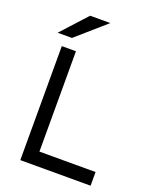

<svg xmlns="http://www.w3.org/2000/svg" viewBox="-166 -1014 892 1108"><g transform="rotate(20 279.5 -460.5)"><path d="M48.8 -764.6Q85 -803.7 191.4 -920.9Q221.7 -920.9 315.4 -920.9Q270.5 -881.8 136.7 -764.6Q115.2 -764.6 48.8 -764.6ZM97.7 0Q97.7 -174.8 97.7 -700.2Q120.1 -700.2 184.6 -700.2Q184.6 -545.9 184.6 -84Q271.5 -84 529.3 -84Q529.3 -63.5 529.3 0Q420.9 0 97.7 0Z"/></g></svg>

Font: Overpass
Style: Regular
Weight: 400
Designer: Delve Withrington, Thomas Jockin
Version: Version 3.000;DELV;Overpass; ttfautohint (v1.5)